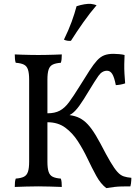

<svg xmlns="http://www.w3.org/2000/svg" viewBox="-20 -959 718 988"><path d="M527 9Q498 -13 475.5 -54Q453 -95 430.5 -142.5Q408 -190 380.5 -232.5Q353 -275 315.5 -302.5Q278 -330 224 -330V-376Q262 -376 287.5 -389.5Q313 -403 335.5 -433.5Q358 -464 389 -514Q420 -564 441 -596.5Q462 -629 479.5 -648Q497 -667 516.5 -674.5Q536 -682 564 -682Q576 -682 593 -680.5Q610 -679 621 -676Q620 -653 619.5 -629Q619 -605 620.5 -580Q622 -555 624 -530Q613 -526 598.5 -523.5Q584 -521 576 -521Q568 -562 557.5 -578.5Q547 -595 531 -595Q505 -595 486.5 -568.5Q468 -542 439 -494Q408 -442 388 -414.5Q368 -387 350.5 -374.5Q333 -362 312 -354L309 -369Q341 -368 365.5 -361Q390 -354 411 -338Q432 -322 452.5 -293.5Q473 -265 497 -220Q528 -160 548.5 -125.5Q569 -91 584.5 -74Q600 -57 616.5 -51.5Q633 -46 656 -44Q656 -38 655.5 -30.5Q655 -23 654 -15Q653 -7 651 0Q624 0 605 0.5Q586 1 568.5 3Q551 5 527 9ZM56 3Q56 -10 57 -21Q58 -32 61 -40Q88 -42 103 -49.5Q118 -57 124 -75.5Q130 -94 130 -127V-549Q130 -582 124 -600.5Q118 -619 103 -626.5Q88 -634 61 -636Q58 -644 57 -655Q56 -666 56 -679Q74 -678 94 -677.5Q114 -677 135 -676.5Q156 -676 177 -676Q198 -676 218.5 -676.5Q239 -677 258.5 -677.5Q278 -678 298 -679Q298 -666 297 -655Q296 -644 293 -636Q266 -634 251 -626.5Q236 -619 230 -600.5Q224 -582 224 -549V-127Q224 -94 230 -75.5Q236 -57 251 -49.5Q266 -42 293 -40Q296 -32 297 -21Q298 -10 298 3Q268 2 237 1Q206 0 177 0Q148 0 115 1Q82 2 56 3ZM345 -749Q336 -748 326.5 -749.5Q317 -751 309 -755Q333 -804 348.5 -846.5Q364 -889 374 -927Q396 -934 414.5 -937Q433 -940 448 -939Q457 -938 464.5 -936Q472 -934 477 -932Q444 -894 409 -844.5Q374 -795 345 -749Z"/></svg>

Font: Vollkorn
Style: Regular
Weight: 400
Designer: Friedrich Althausen
Foundry: Friedrich Althausen
Version: Version 4.104